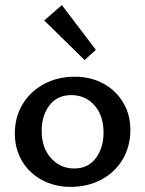

<svg xmlns="http://www.w3.org/2000/svg" viewBox="-20 -725 569 751"><path d="M153 -645 222 -705 355 -530 311 -490ZM38 -203Q38 -267 68.5 -317.5Q99 -368 152.5 -396.5Q206 -425 273 -425Q335 -425 384.5 -398Q434 -371 462 -323.5Q490 -276 490 -217Q490 -153 460 -102Q430 -51 376.5 -22.5Q323 6 256 6Q194 6 144 -21Q94 -48 66 -95.5Q38 -143 38 -203ZM385 -206Q385 -273 349.5 -313Q314 -353 259 -353Q204 -353 173.5 -313Q143 -273 143 -214Q143 -147 179.5 -106.5Q216 -66 270 -66Q325 -66 355 -106.5Q385 -147 385 -206Z"/></svg>

Font: Ysabeau Infant Semibold
Style: Regular
Weight: 600
Designer: Christian Thalmann (Catharsis Fonts)
Version: Version 0.003